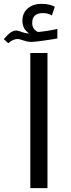

<svg xmlns="http://www.w3.org/2000/svg" viewBox="-57 -975 366 995"><path d="M100.1 -700.2H189V0H100.1ZM33.2 -772.9Q11.2 -772.9 -14.2 -751L-37.1 -772Q-1 -816.9 26.9 -816.9Q36.6 -816.9 55.7 -809.3Q74.7 -801.8 94.2 -801.8Q59.1 -824.7 59.1 -866.5Q59.1 -908.2 87.2 -931.6Q115.2 -955.1 157.7 -955.1Q200.2 -955.1 227.1 -939.9L211.9 -895Q191.9 -907.2 166 -907.2Q109.9 -907.2 109.9 -856Q109.9 -823.2 140.1 -809.1Q191.9 -814 240.2 -825.2V-775.9Q225.1 -772.5 173.3 -765.1Q121.6 -757.8 107.2 -757.8Q92.8 -757.8 82.8 -760.3Q72.8 -762.7 64.2 -765.4Q55.7 -768.1 48.3 -770.5Q41 -772.9 33.2 -772.9Z"/></svg>

Font: DroidArabicKufi
Style: Regular
Weight: 400
Designer: Pascal Zoghbi
Foundry: Ascender Corporation
Version: Version 1.00